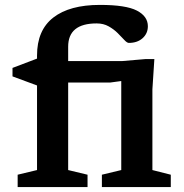

<svg xmlns="http://www.w3.org/2000/svg" viewBox="-20 -763 751 783"><path d="M258 -69.5 337 -50.5V0H52V-50.5L131 -69.5V-414.5L31 -451.5V-486L131 -524V-536.5Q131 -640 197.5 -691.5Q264 -743 387.5 -743Q493.5 -743 538.2 -719.8Q583 -696.5 583 -656Q583 -626.5 561.5 -607.2Q540 -588 505.5 -588Q498 -588 487 -600Q476 -612 460.2 -627.8Q444.5 -643.5 423.2 -655.5Q402 -667.5 374 -667.5Q258 -667.5 258 -572.5V-514H478.5L572 -522H609.5L601.5 -398.5V-69.5L676.5 -50.5V0H395.5V-50.5L474.5 -69.5V-432.5L430 -426.5H258Z"/></svg>

Font: Newsreader 6pt Medium
Style: Regular
Weight: 500
Designer: Hugues Gentile
Foundry: Production Type
Version: Version 1.003; ttfautohint (v1.8.3)